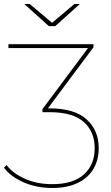

<svg xmlns="http://www.w3.org/2000/svg" viewBox="-46 -737 553 955"><path d="M214 198Q135 198 70.5 169.5Q6 141 -26 97L-13 84Q16 124 76.5 151.5Q137 179 214 179Q318 179 371.5 130.5Q425 82 425 0Q425 -82 370.5 -130.5Q316 -179 201 -179H165V-194L397 -505L399 -498H-4V-517H419V-502L187 -191L185 -198H200Q324 -198 384.5 -143.5Q445 -89 445 0Q445 59 418.5 103.5Q392 148 340.5 173Q289 198 214 198ZM197 -607 75 -717H102L216 -621H210L324 -717H351L229 -607Z"/></svg>

Font: Montserrat Alternates Thin
Style: Regular
Weight: 100
Designer: Julieta Ulanovsky
Foundry: Julieta Ulanovsky
Version: Version 9.000